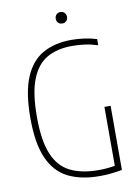

<svg xmlns="http://www.w3.org/2000/svg" viewBox="-98 -972 749 1041"><g transform="rotate(-10 276.5 -451.5)"><path d="M366 5Q262.5 5 192 -30.5Q121.5 -66 85.2 -147.8Q49 -229.5 49 -369Q49 -511.5 84.5 -594.5Q120 -677.5 185.8 -713.2Q251.5 -749 342 -749Q376 -749 412 -744Q448 -739 480 -729V-695Q442.5 -707 408 -711.5Q373.5 -716 339 -716Q259.5 -716 202.8 -684.8Q146 -653.5 115.5 -578Q85 -502.5 85 -369Q85 -239 116 -164.5Q147 -90 209.5 -59Q272 -28 366 -28Q392.5 -28 417.2 -30.5Q442 -33 466 -38L455 -20V-360H489V-7Q452.5 -0.5 424 2.2Q395.5 5 366 5ZM309 -845Q295.5 -845 286.8 -853.5Q278 -862 278 -876Q278 -890.5 286.8 -899.2Q295.5 -908 309 -908Q322.5 -908 331.2 -899.2Q340 -890.5 340 -876Q340 -862 331.2 -853.5Q322.5 -845 309 -845Z"/></g></svg>

Font: Encode Sans Condensed Thin
Style: Regular
Weight: 100
Width: 3
Designer: Multiple Designers
Foundry: Impallari Type
Version: Version 3.002